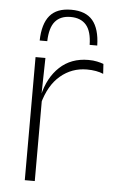

<svg xmlns="http://www.w3.org/2000/svg" viewBox="-51 -720 466 756"><g transform="rotate(5 182.0 -342.0)"><path d="M112.5 -305 99.5 -334 110 -337.5Q126.5 -409.5 171.5 -451.5Q216.5 -493.5 284.5 -493.5Q304 -493.5 319 -490.2Q334 -487 344.5 -483L347 -444Q334.5 -449.5 318 -452.5Q301.5 -455.5 282 -455.5Q222.5 -455.5 177.5 -417.5Q132.5 -379.5 112.5 -305ZM76 0V-486.5H115L112 -338L115.5 -334.5V0ZM200 -684.5Q257.5 -684.5 285 -651.8Q312.5 -619 314 -553H284Q283 -606.5 261.8 -631.2Q240.5 -656 200 -656Q160 -656 139 -631.2Q118 -606.5 116.5 -553H86.5Q88 -619 115.5 -651.8Q143 -684.5 200 -684.5Z"/></g></svg>

Font: Anek Latin Medium ExtraLight
Style: Regular
Weight: 250
Version: Version 1.003